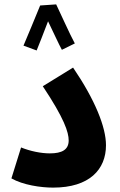

<svg xmlns="http://www.w3.org/2000/svg" viewBox="-20 -849 546 875"><path d="M236 -829 163 -824C147 -783 99 -670 87 -641L147 -619C154 -635 179 -700 199 -752C220 -709 249 -645 262 -622L321 -651C298 -693 255 -790 236 -829ZM32 -36C85 -6 165 6 222 6C388 6 463 -77 463 -187C463 -270 413 -394 313 -541L175 -456C273 -309 293 -246 293 -209C293 -167 263 -150 207 -150C167 -150 118 -160 76 -177Z"/></svg>

Font: Noto Sans Arabic UI SmCn XBd
Style: Regular
Weight: 800
Width: 4
Designer: Monotype Design Team, Nadine Chahine and Nizar Qandah
Foundry: Monotype Imaging Inc.
Version: Version 2.010